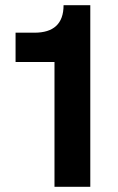

<svg xmlns="http://www.w3.org/2000/svg" viewBox="-20 -720 453 740"><path d="M225 -700C225 -628 186 -594 113 -594H40V-481H190V0H328V-700Z"/></svg>

Font: Goli SemiBold
Style: Regular
Weight: 600
Designer: jaikishan Patel
Foundry: MagicType
Version: Version 1.000;Glyphs 3.2 (3242)